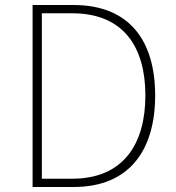

<svg xmlns="http://www.w3.org/2000/svg" viewBox="-20 -746 701 766"><path d="M110 0H274C498 0 599 -149 599 -365C599 -582 498 -726 273 -726H110ZM147 -33V-693H268C474 -693 560 -557 560 -365C560 -174 474 -33 268 -33Z"/></svg>

Font: Source Han Sans JP VF
Style: Regular
Weight: 250
Designer: Ryoko NISHIZUKA 西塚涼子 (kana, bopomofo & ideographs); Paul D. Hunt (Latin, Greek & Cyrillic); Sandoll Communications 산돌커뮤니
Foundry: Adobe
Version: Version 2.004;hotconv 1.0.118;makeotfexe 2.5.65603